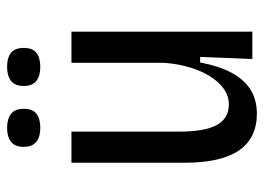

<svg xmlns="http://www.w3.org/2000/svg" viewBox="-124 -626 762 555"><g transform="rotate(-90 257.5 -348.0)"><path d="M207 13Q136 13 100.5 -39Q65 -91 65 -197V-523H155V-213Q155 -138 174 -103Q193 -68 234 -68Q258 -68 278.5 -82.5Q299 -97 315 -122.5Q331 -148 341 -182Q351 -216 354 -255V-523H444V-207V0H365L371 -151H355Q344 -94 324 -58Q304 -22 275 -4.5Q246 13 207 13ZM342 -613Q316 -613 301.5 -624.5Q287 -636 287 -661Q287 -686 301.5 -697.5Q316 -709 342 -709Q369 -709 383 -697.5Q397 -686 397 -661Q397 -635 382.5 -624Q368 -613 342 -613ZM166 -613Q140 -613 125.5 -624.5Q111 -636 111 -661Q111 -686 125.5 -697.5Q140 -709 166 -709Q192 -709 206.5 -697.5Q221 -686 221 -661Q221 -635 206.5 -624Q192 -613 166 -613Z"/></g></svg>

Font: Bricolage Grotesque SemiCondensed
Style: Regular
Weight: 400
Width: 4
Designer: Mathieu Triay
Foundry: Atelier Triay
Version: Version 1.001;gftools[0.9.33.dev8+g029e19f]